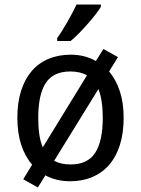

<svg xmlns="http://www.w3.org/2000/svg" viewBox="-20 -786 617 843"><path d="M522.9 -269Q522.9 -202.1 506.6 -150.1Q490.2 -98.1 459.7 -62.7Q429.2 -27.3 385.7 -8.8Q342.3 9.8 288.1 9.8Q227.1 9.8 179.2 -16.1L146 37.1L82 1L121.1 -63Q90.3 -98.1 73.2 -150.1Q56.2 -202.1 56.2 -269Q56.2 -335.4 72.5 -387Q88.9 -438.5 119.1 -473.9Q149.4 -509.3 193.1 -527.6Q236.8 -545.9 291 -545.9Q321.8 -545.9 349.4 -538.8Q377 -531.7 400.9 -518.1L434.1 -570.8L498 -535.2L459 -472.2Q489.3 -436.5 506.1 -385.5Q522.9 -334.5 522.9 -269ZM147.9 -269Q147.9 -228 152.6 -196Q157.2 -164.1 168 -139.2L361.8 -455.1Q347.7 -463.4 329.3 -467.8Q311 -472.2 289.1 -472.2Q213.9 -472.2 180.9 -421.6Q147.9 -371.1 147.9 -269ZM431.2 -269Q431.2 -346.7 412.1 -395L217.8 -80.1Q232.9 -71.8 250.5 -67.9Q268.1 -64 290 -64Q365.2 -64 398.2 -115.5Q431.2 -167 431.2 -269ZM231 -619.1Q241.7 -633.3 253.2 -651.9Q264.6 -670.4 276.1 -690.2Q287.6 -710 297.9 -729.7Q308.1 -749.5 315.9 -766.1H422.9V-755.9Q415 -742.7 399.7 -722.9Q384.3 -703.1 365.5 -681.6Q346.7 -660.2 326.9 -639.9Q307.1 -619.6 290 -606H231Z"/></svg>

Font: Genotype
Style: Regular
Weight: 400
Foundry: Ascender Corporation
Version: Version 1.00